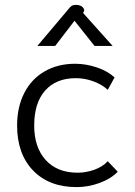

<svg xmlns="http://www.w3.org/2000/svg" viewBox="-20 -756 552 786"><path d="M50 -242Q50 -318 79.5 -375.5Q109 -433 163 -464Q217 -495 288 -495Q332 -495 376.5 -480Q421 -465 449 -439L421 -388Q401 -408 365 -422Q329 -436 290 -436Q210 -436 165 -385.5Q120 -335 120 -242Q120 -153 167 -101Q214 -49 298 -49Q332 -49 366 -61Q400 -73 421 -96L462 -53Q434 -24 387.5 -7Q341 10 294 10Q181 10 115.5 -58Q50 -126 50 -242ZM258 -716Q267 -728 273.5 -732Q280 -736 291 -736Q310 -736 319 -726Q328 -716 323 -708L320 -703L441 -568H367L285 -671L206 -568H133Z"/></svg>

Font: Niramit Light
Style: Regular
Weight: 300
Designer: Katatrad Aksorn Co.,Ltd.
Foundry: Cadson Demak Co.,Ltd.
Version: Version 1.000; ttfautohint (v1.6)